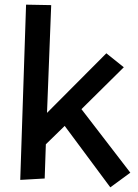

<svg xmlns="http://www.w3.org/2000/svg" viewBox="-20 -762 594 825"><path d="M92 -742 67 11 172 5 177 -142 258 -221 454 43 540 -20 330 -293 512 -473 437 -533 182 -277 200 -740Z"/></svg>

Font: McLaren
Style: Regular
Weight: 400
Designer: Astigmatic (AOETI)
Foundry: Astigmatic (AOETI)
Version: Version 1.000